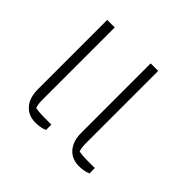

<svg xmlns="http://www.w3.org/2000/svg" viewBox="-133 -657 812 812"><g transform="rotate(45 273.0 -251.0)"><path d="M79 -97V-512H124V-77Q124 -53 130 -36Q153 -32 177 -32H225V0Q203 10 171 10Q129 10 104 -18.5Q79 -47 79 -97ZM339 -97V-512H384V-77Q384 -53 390 -36Q413 -32 437 -32H485V0Q463 10 431 10Q389 10 364 -18.5Q339 -47 339 -97Z"/></g></svg>

Font: Athiti Light
Style: Regular
Weight: 300
Designer: CadsonDemak Team
Foundry: CadsonDemak
Version: Version 1.032